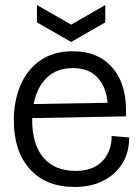

<svg xmlns="http://www.w3.org/2000/svg" viewBox="-20 -731 558 764"><path d="M277 13Q162 13 98.5 -58.5Q35 -130 35 -252Q35 -328 61 -390.5Q87 -453 139.5 -490Q192 -527 270 -527Q373 -527 430 -458.5Q487 -390 481 -268L108 -261Q108 -258 108 -254Q108 -157 152.5 -104Q197 -51 281 -51Q324 -51 352.5 -65Q381 -79 397 -101Q413 -123 419 -146.5Q425 -170 424 -190L494 -184Q494 -124 466.5 -80Q439 -36 390.5 -11.5Q342 13 277 13ZM270 -460Q205 -460 165.5 -421Q126 -382 114 -317L408 -322Q403 -384 368.5 -422Q334 -460 270 -460ZM127 -711 263 -633 399 -711V-642L263 -564L127 -642Z"/></svg>

Font: Bricolage Grotesque 48pt Light
Style: Regular
Weight: 300
Designer: Mathieu Triay
Foundry: Atelier Triay
Version: Version 1.000; ttfautohint (v1.8.4.7-5d5b);gftools[0.9.32]